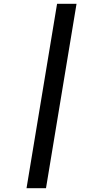

<svg xmlns="http://www.w3.org/2000/svg" viewBox="-20 -843 540 1006"><path d="M119 143 279 -823H381L221 143Z"/></svg>

Font: Iosevka SS04 Semibold
Style: Italic
Weight: 600
Italic angle: -9°
Monospace: yes
Designer: Belleve Invis
Foundry: Belleve Invis
Version: Version 19.0.0; ttfautohint (v1.8.4)